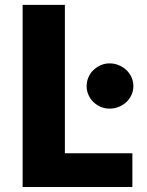

<svg xmlns="http://www.w3.org/2000/svg" viewBox="-20 -748 589 768"><path d="M509.5 -135V0H70.5V-728.5H239.5V-135ZM513.5 -403.5Q513.5 -385 506 -368.5Q498.5 -352 485.5 -339.8Q472.5 -327.5 455.2 -320.5Q438 -313.5 418.5 -313.5Q399.5 -313.5 383 -320.5Q366.5 -327.5 353.8 -339.8Q341 -352 333.8 -368.5Q326.5 -385 326.5 -403.5Q326.5 -422 333.8 -438.8Q341 -455.5 353.8 -467.8Q366.5 -480 383 -487.2Q399.5 -494.5 418.5 -494.5Q438 -494.5 455.2 -487.2Q472.5 -480 485.5 -467.8Q498.5 -455.5 506 -438.8Q513.5 -422 513.5 -403.5Z"/></svg>

Font: Lato 2
Style: Regular
Weight: 900
Designer: Lukasz Dziedzic with Adam Twardoch and Botio Nikoltchev
Foundry: tyPoland Lukasz Dziedzic
Version: Version 2.015; 2015-08-06; http://www.latofonts.com/